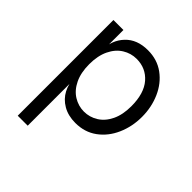

<svg xmlns="http://www.w3.org/2000/svg" viewBox="-192 -655 993 993"><g transform="rotate(45 304.5 -158.0)"><path d="M158 -150V-250H163Q163 -188 184 -144.5Q205 -101 240.5 -79Q276 -57 317 -57Q358 -57 393.5 -79Q429 -101 450 -144.5Q471 -188 471 -250Q471 -344 428 -393.5Q385 -443 317 -443Q276 -443 240.5 -421Q205 -399 184 -355.5Q163 -312 163 -250H158V-350Q158 -421 203 -468.5Q248 -516 327 -516Q395 -516 445 -479.5Q495 -443 522 -382Q549 -321 549 -250Q549 -179 522 -118Q495 -57 445 -20.5Q395 16 327 16Q274 16 235.5 -6.5Q197 -29 177.5 -66.5Q158 -104 158 -150ZM90 -500H163V200H90Z"/></g></svg>

Font: Uncut Sans VF
Style: Regular
Weight: 400
Designer: Kasper Nordkvist
Foundry: Uncut Type
Version: Version 1.100;FEAKit 1.0